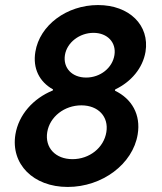

<svg xmlns="http://www.w3.org/2000/svg" viewBox="-20 -730 640 760"><path d="M248 10C385 10 506 -81 525 -198C538 -276 502 -339 435 -371L436 -376C499 -406 545 -460 556 -525C573 -630 492 -710 368 -710C244 -710 137 -630 120 -525C109 -459 136 -406 190 -376L189 -372C111 -340 54 -276 41 -198C22 -81 111 10 248 10ZM350 -600C405 -600 441 -562 433 -512C425 -461 377 -423 321 -423C265 -423 229 -461 237 -512C245 -562 295 -600 350 -600ZM302 -313C369 -313 411 -268 401 -207C391 -145 334 -100 267 -100C200 -100 157 -145 167 -207C177 -268 235 -313 302 -313Z"/></svg>

Font: CommitMono
Style: Bold Italic
Weight: 700
Monospace: yes
Designer: Eigil Nikolajsen
Foundry: Eigil Nikolajsen
Version: Version 1.143